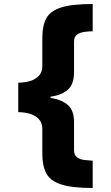

<svg xmlns="http://www.w3.org/2000/svg" viewBox="-20 -812 553 957"><path d="M71 -400Q102 -400 129.5 -408Q157 -416 174 -434.5Q191 -453 191 -483V-626Q191 -683 210.5 -720Q230 -757 284 -774.5Q338 -792 442 -792V-656Q422 -656 400.5 -653Q379 -650 364 -639.5Q349 -629 349 -604V-453Q349 -392 318.5 -365Q288 -338 232 -330V-324Q289 -315 319 -288Q349 -261 349 -204V-63Q349 -39 364 -28Q379 -17 401 -14.5Q423 -12 442 -11V125Q340 125 285.5 107.5Q231 90 211 52.5Q191 15 191 -43V-170Q191 -200 173.5 -218.5Q156 -237 128.5 -245Q101 -253 71 -253Z"/></svg>

Font: Noto Sans Bengali UI Black
Style: Regular
Weight: 900
Designer: Jelle Bosma - Monotype Design Team
Foundry: Monotype Imaging Inc.
Version: Version 2.003; ttfautohint (v1.8.4.7-5d5b)